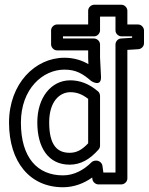

<svg xmlns="http://www.w3.org/2000/svg" viewBox="-20 -751 626 808"><path d="M401 -138V-347C401 -354 398 -362 393 -366C355 -399 315 -413 276 -413C195 -413 137 -340 137 -236C137 -129 184 -58 273 -58C320 -58 359 -81 395 -122C399 -127 401 -132 401 -138ZM351 -148C324 -119 301 -108 273 -108C220 -108 187 -141 187 -236C187 -324 231 -363 276 -363C301 -363 324 -356 351 -335ZM536 -598V-592L489 -589C475 -588 466 -575 466 -564V-25H415L411 -54C409 -66 397 -75 386 -75H383C376 -75 369 -72 365 -68C332 -35 291 -13 245 -13C138 -13 68 -87 68 -235C68 -377 160 -458 251 -458C300 -458 328 -441 364 -410C364 -410 408 -381 405 -430L401 -509V-564C401 -579 387 -589 376 -589H245V-598H376C391 -598 401 -612 401 -623V-681H466V-623C466 -608 480 -598 491 -598ZM586 -623C586 -634 576 -648 561 -648H516V-706C516 -717 506 -731 491 -731H376C365 -731 351 -721 351 -706V-648H220C209 -648 195 -638 195 -623V-564C195 -553 205 -539 220 -539H351V-508V-507L352 -481C325 -497 291 -508 251 -508C128 -508 18 -399 18 -235C18 -69 106 37 245 37C291 37 333 21 368 -4L369 4C371 15 382 25 394 25H491C502 25 516 15 516 0V-541L563 -544C574 -545 586 -555 586 -569Z"/></svg>

Font: Falling Sky
Style: Ou
Weight: 400
Designer: Paul D. Hunt
Foundry: Adobe Systems Incorporated
Version: Version 1.02